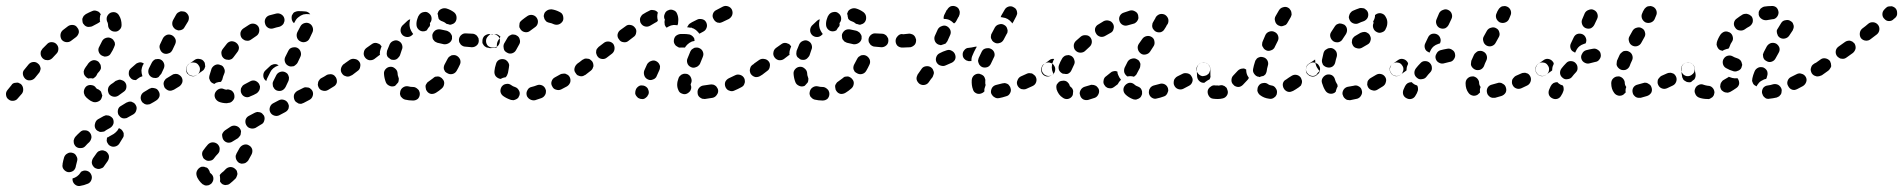

<svg xmlns="http://www.w3.org/2000/svg" viewBox="-32 -307 6324 638"><path d="M237 264Q239 263 241 262Q249 258 258 261Q267 264 271 273Q275 281 272 290Q269 299 261 303Q247 309 233 311Q224 312 217 306Q210 300 209 291Q209 289 209 288Q209 287 209 286Q217 284 224 279Q231 274 236 266Q237 265 237 264ZM222 212Q218 203 209 201Q200 198 192 203Q184 207 181 216Q178 226 176 237V239Q174 248 179 255Q185 263 194 265Q203 266 211 261Q218 256 220 246V245Q222 237 224 229Q227 220 222 212ZM277 219 289 202Q291 199 295 196Q299 194 303 193Q308 192 312 193Q316 194 320 196Q328 202 330 211Q331 220 326 228L314 245Q312 249 308 251Q304 253 300 254Q296 255 291 254Q287 253 283 251Q283 251 283 250Q282 250 282 250Q282 250 281 249Q280 249 280 248Q274 242 273 234Q273 226 277 219ZM266 133Q260 126 250 126Q241 125 234 132Q225 140 218 148Q215 152 214 156Q212 160 213 165Q213 169 215 173Q217 177 220 180Q227 186 237 185Q246 185 252 178Q258 171 265 165Q271 158 272 149Q272 140 266 133ZM379 136Q379 141 379 145Q378 149 375 153L364 171Q359 178 350 180Q341 182 333 177Q329 175 327 171Q324 167 323 163Q322 160 323 156Q323 153 324 150Q325 149 327 149L329 148Q329 147 330 147L346 138Q353 133 358 127Q361 123 363 119Q365 120 366 120Q367 121 369 122Q373 124 375 128Q378 132 379 136ZM318 127 334 118Q342 113 345 104Q347 95 343 87Q340 83 337 81Q333 78 329 77Q324 76 320 76Q316 77 312 79L296 88L294 89Q286 94 284 103Q281 112 285 120Q287 124 291 127Q294 129 299 131Q303 132 307 131Q312 131 316 129L318 128Q318 128 318 128Q318 128 318 127ZM419 42Q417 38 413 35Q409 33 405 31Q401 30 396 31Q392 32 388 34L370 45Q362 49 360 58Q358 67 362 75Q365 79 368 82Q372 85 376 86Q381 87 385 86Q389 86 393 83L411 73Q419 68 421 59Q424 50 419 42ZM479 32 487 27Q495 22 498 13Q500 4 495 -4Q493 -8 489 -11Q486 -13 481 -14Q477 -15 472 -15Q468 -14 464 -12L456 -7L446 -1Q438 4 436 13Q434 22 439 30Q441 34 445 36Q448 39 453 40Q457 41 461 40Q466 40 470 37ZM278 32Q269 29 262 23Q255 18 250 11Q248 7 247 3Q246 -2 247 -6Q248 -11 250 -14Q252 -18 256 -21Q264 -26 273 -24Q282 -23 287 -15Q289 -12 292 -11Q296 -10 299 -7Q302 -5 304 -2Q304 0 305 1Q306 6 308 10Q308 12 307 14Q307 16 306 17Q304 26 295 30Q287 34 278 32ZM37 -28Q34 -30 29 -32Q25 -33 21 -32Q16 -32 12 -30Q8 -28 6 -24L-7 -8Q-13 -1 -12 8Q-11 18 -4 23Q3 29 12 28Q22 27 27 20L41 4Q46 -3 45 -12Q44 -22 37 -28ZM384 -33Q381 -37 377 -39Q373 -41 369 -42Q364 -43 360 -41Q356 -40 352 -38Q344 -31 337 -27Q333 -24 330 -20Q328 -17 327 -12Q326 -8 327 -4Q328 1 330 5Q335 12 344 14Q353 16 361 11Q370 5 379 -2Q387 -7 388 -17Q389 -26 384 -33ZM571 -51Q568 -55 565 -57Q561 -60 557 -61Q552 -62 548 -61Q544 -61 540 -58L522 -47Q518 -45 516 -41Q513 -38 512 -33Q511 -29 512 -25Q513 -20 515 -16Q517 -13 521 -10Q525 -7 529 -6Q533 -5 538 -6Q542 -7 546 -9L564 -20Q571 -25 574 -34Q576 -43 571 -51ZM103 -80Q102 -85 100 -89Q98 -93 95 -95Q88 -102 78 -101Q69 -100 63 -93L50 -77Q43 -70 44 -61Q45 -52 52 -45Q59 -39 68 -40Q78 -41 84 -48L97 -64Q100 -67 101 -71Q103 -76 103 -80ZM401 -49Q395 -56 396 -65Q396 -74 403 -80Q411 -87 419 -94Q422 -97 426 -98Q430 -100 435 -100Q438 -99 440 -99Q443 -98 446 -96L442 -89Q439 -82 438 -73Q438 -64 441 -55Q441 -54 441 -54Q441 -53 440 -53Q432 -51 425 -45Q422 -43 420 -41Q419 -41 418 -41Q417 -41 417 -41Q412 -41 408 -43Q404 -45 401 -49ZM247 -61Q246 -65 246 -69Q247 -74 249 -78Q253 -85 258 -91Q260 -95 263 -98Q269 -105 278 -107Q287 -108 295 -102Q298 -99 300 -95Q303 -92 303 -87Q304 -83 303 -78Q301 -74 299 -71Q295 -66 292 -63Q290 -60 289 -57Q287 -53 284 -51Q281 -48 277 -46Q269 -48 261 -46Q260 -47 260 -47Q259 -47 258 -48Q254 -50 252 -53Q249 -56 247 -61ZM473 -50Q465 -54 462 -62Q459 -71 463 -80L472 -98Q474 -102 477 -105Q480 -108 484 -110Q489 -111 493 -111Q498 -111 502 -109Q510 -105 513 -96Q516 -88 512 -79L504 -62Q501 -59 498 -55Q497 -53 495 -51Q494 -50 493 -50Q492 -49 491 -49Q486 -47 482 -48Q477 -48 473 -50ZM628 -90Q623 -98 614 -99Q605 -101 597 -95H596Q588 -89 587 -80Q585 -71 590 -63Q593 -60 597 -57Q601 -55 605 -54Q609 -53 614 -54Q618 -55 622 -58L623 -59Q631 -64 632 -73Q634 -82 628 -90ZM155 -161Q149 -167 139 -167Q130 -167 124 -160Q117 -153 109 -145Q106 -141 104 -137Q103 -133 103 -129Q103 -124 105 -120Q107 -116 110 -113Q113 -110 118 -108Q122 -107 126 -107Q131 -107 135 -109Q139 -111 142 -114Q149 -122 156 -129Q162 -135 162 -145Q162 -154 155 -161ZM307 -122Q311 -120 315 -119Q320 -119 324 -120Q328 -121 332 -124Q335 -127 337 -131Q343 -140 347 -150Q349 -154 350 -158Q350 -163 349 -167Q347 -171 344 -175Q341 -178 337 -180Q329 -184 320 -181Q311 -178 307 -170Q303 -161 298 -152Q293 -144 296 -135Q299 -126 307 -122ZM511 -130Q515 -128 520 -128Q524 -128 529 -130Q533 -131 536 -134Q539 -137 541 -141L550 -160Q554 -169 551 -177Q547 -186 539 -190Q530 -194 522 -191Q513 -187 509 -179L500 -160Q496 -152 500 -143Q503 -134 511 -130ZM225 -215Q220 -223 211 -224Q201 -225 194 -220Q186 -214 177 -207Q170 -201 169 -192Q168 -183 173 -175Q179 -168 188 -167Q198 -166 205 -172Q213 -178 221 -184Q228 -190 230 -199Q231 -208 225 -215ZM333 -209Q340 -202 349 -202Q358 -201 365 -208Q372 -214 372 -224Q372 -242 364 -255Q360 -263 351 -266Q342 -268 334 -264Q326 -259 323 -250Q321 -241 325 -233Q326 -232 326 -230Q327 -228 327 -225Q327 -215 333 -209ZM552 -209Q556 -207 560 -206Q565 -206 569 -207Q573 -208 577 -211Q580 -214 582 -218L593 -236Q597 -244 595 -253Q592 -262 584 -267Q580 -269 576 -269Q571 -270 567 -269Q562 -267 559 -265Q555 -262 553 -258L543 -240Q539 -232 541 -223Q544 -214 552 -209ZM274 -270Q264 -266 253 -260Q249 -257 246 -254Q244 -250 242 -246Q241 -242 242 -237Q242 -233 244 -229Q247 -225 250 -222Q254 -219 258 -218Q262 -217 267 -218Q271 -218 275 -220Q284 -225 292 -229Q294 -230 297 -232Q299 -233 301 -236Q301 -237 300 -237Q299 -247 301 -256Q302 -258 303 -259Q301 -263 298 -266Q295 -269 291 -270Q287 -272 282 -272Q278 -272 274 -270Z M661 256Q659 252 655 250Q654 250 654 250Q653 249 653 249Q652 249 651 249Q648 248 646 247Q644 247 642 247Q640 247 638 247Q629 250 624 258Q619 266 621 275Q623 284 629 292Q634 299 641 305Q644 307 649 309Q653 310 658 309Q662 309 666 306Q670 304 672 301Q678 293 677 284Q676 275 668 269Q667 268 666 267Q665 266 665 264Q664 260 661 256ZM700 297Q700 298 701 299Q703 302 707 305Q711 307 716 308Q720 308 724 307Q729 306 732 303Q741 296 751 286Q754 282 755 278Q757 274 757 270Q756 265 755 261Q753 257 749 254Q743 248 733 248Q724 249 718 255Q711 263 705 267Q703 269 701 271Q699 273 698 276Q699 278 699 281Q700 288 699 296Q699 297 700 297ZM752 220Q753 224 756 228Q758 231 762 234Q766 236 771 237Q775 237 779 236Q784 235 787 232Q791 229 793 226Q798 217 804 206Q808 198 806 189Q803 180 795 176Q787 171 778 174Q769 177 764 185Q759 194 754 203Q752 207 751 211Q751 216 752 220ZM698 188Q698 183 696 179Q694 175 691 172Q684 166 675 166Q666 166 659 173Q651 182 644 192Q641 195 640 200Q639 204 640 209Q641 213 643 217Q645 221 649 223Q656 229 666 227Q675 226 680 218Q685 211 692 204Q695 201 697 196Q698 192 698 188ZM768 137Q769 133 769 129Q768 124 765 120Q760 113 751 111Q742 109 734 114Q725 120 716 126Q712 129 710 132Q707 136 706 140Q706 145 707 149Q708 154 710 157Q715 165 725 167Q734 168 741 163Q750 157 759 152Q762 149 765 145Q768 142 768 137ZM845 77Q842 73 839 70Q836 67 831 66Q827 65 823 65Q818 66 814 68L795 78Q787 82 784 91Q782 100 786 108Q791 117 799 119Q808 122 817 118L835 107Q844 103 846 94Q849 85 845 77ZM927 53Q928 49 928 45Q927 40 925 36Q921 28 912 25Q903 22 895 26L876 36Q868 40 865 49Q862 58 866 66Q870 74 879 77Q888 80 896 76L915 66Q919 64 922 61Q925 58 927 53ZM1006 -5Q1004 -9 1000 -12Q997 -15 993 -16Q988 -17 984 -17Q979 -17 976 -15L956 -5Q948 0 945 8Q943 17 947 26Q949 30 952 32Q956 35 960 37Q964 38 969 38Q973 37 977 35L996 25Q1004 21 1007 12Q1010 3 1006 -5ZM741 28Q748 21 747 12Q747 8 745 3Q743 -1 740 -4Q737 -7 733 -8Q728 -10 724 -10Q723 -9 722 -9Q716 -9 712 -11Q704 -15 695 -11Q687 -7 683 1Q681 5 681 10Q681 14 683 19Q685 23 688 26Q691 29 695 31Q707 36 722 36Q724 36 726 35Q735 35 741 28ZM831 -11Q832 -15 832 -20Q831 -24 829 -28Q824 -36 815 -39Q806 -41 798 -36Q789 -31 781 -27Q777 -25 774 -22Q771 -18 769 -14Q768 -10 768 -5Q768 -1 770 3Q774 12 783 15Q792 18 800 13Q811 9 821 3Q825 0 827 -3Q830 -7 831 -11ZM1084 -50Q1082 -53 1079 -56Q1075 -59 1071 -60Q1066 -61 1062 -60Q1058 -60 1054 -58Q1045 -52 1035 -47Q1031 -45 1029 -41Q1026 -38 1025 -33Q1024 -29 1024 -25Q1025 -20 1027 -16Q1031 -8 1040 -6Q1049 -3 1058 -8Q1067 -13 1076 -19Q1084 -23 1087 -32Q1089 -41 1084 -50ZM875 -20Q877 -16 879 -13Q882 -9 886 -7Q895 -3 904 -6Q912 -9 917 -18L926 -37Q928 -41 928 -45Q929 -50 927 -54Q926 -58 923 -62Q920 -65 916 -67Q908 -71 899 -68Q890 -65 886 -57L876 -37Q874 -33 874 -29Q874 -25 875 -20ZM666 -39Q664 -43 663 -47Q663 -52 664 -56Q667 -67 671 -79Q675 -87 683 -91Q692 -95 700 -91Q705 -90 708 -87Q711 -84 713 -79Q715 -75 715 -71Q715 -66 713 -62Q709 -53 707 -44Q707 -42 705 -40Q704 -37 702 -35Q694 -35 686 -32Q683 -30 680 -28Q680 -28 680 -28Q680 -28 680 -28Q675 -30 672 -32Q668 -35 666 -39ZM892 -89Q893 -90 894 -90Q891 -92 888 -93Q885 -94 882 -94Q877 -94 873 -92Q869 -91 866 -88Q858 -81 851 -74Q844 -68 843 -59Q842 -49 848 -42Q849 -41 850 -40Q851 -39 853 -38Q854 -43 856 -47L866 -67Q869 -74 876 -80Q883 -86 892 -89ZM1144 -90Q1142 -94 1138 -96Q1134 -98 1130 -99Q1126 -100 1121 -99Q1117 -98 1113 -95L1110 -94Q1103 -88 1101 -79Q1099 -70 1105 -62Q1107 -59 1111 -56Q1115 -54 1119 -53Q1124 -52 1128 -53Q1132 -54 1136 -57L1139 -59Q1147 -64 1148 -73Q1150 -82 1144 -90ZM640 -71 623 -59Q619 -56 615 -55Q611 -54 606 -55Q602 -56 598 -58Q594 -60 592 -64Q586 -72 588 -81Q589 -90 597 -95L615 -108Q622 -113 631 -111Q641 -110 646 -102Q649 -99 649 -94Q650 -90 650 -86Q648 -82 647 -78Q646 -76 644 -74Q642 -72 640 -71ZM927 -88Q931 -86 935 -86Q939 -86 944 -87Q948 -89 951 -92Q955 -95 957 -99L966 -118Q970 -126 967 -135Q964 -144 956 -148Q952 -150 948 -150Q943 -150 939 -149Q935 -148 931 -145Q928 -142 926 -138L916 -118Q912 -110 915 -101Q918 -92 927 -88ZM713 -112Q716 -110 720 -109Q725 -108 729 -108Q734 -109 738 -111Q741 -113 744 -117Q750 -125 756 -133Q762 -140 762 -149Q761 -158 754 -164Q747 -170 737 -170Q728 -169 722 -162Q715 -153 708 -144Q702 -136 704 -127Q705 -118 713 -112ZM967 -169Q975 -165 984 -168Q993 -171 997 -180L1006 -199Q1010 -207 1007 -216Q1004 -225 996 -229Q988 -233 979 -230Q970 -227 966 -219L956 -200Q952 -191 955 -182Q958 -173 967 -169ZM771 -181Q774 -177 778 -175Q782 -172 786 -172Q791 -171 795 -172Q799 -173 803 -176Q811 -182 819 -187Q827 -192 829 -201Q831 -210 827 -218Q822 -226 813 -228Q804 -230 796 -225Q786 -219 776 -212Q769 -207 767 -198Q766 -188 771 -181ZM849 -228Q851 -219 860 -214Q868 -210 877 -213Q886 -216 896 -218Q900 -219 904 -222Q907 -224 910 -228Q912 -232 913 -236Q914 -241 913 -245Q911 -254 903 -259Q895 -264 886 -262Q874 -259 863 -256Q854 -253 850 -245Q846 -237 849 -228ZM943 -264Q946 -267 950 -268Q955 -270 959 -270H960Q971 -270 982 -269Q987 -269 992 -266Q996 -264 999 -259Q997 -260 994 -260Q985 -261 976 -259Q967 -256 960 -250Q953 -245 949 -237Q947 -233 945 -230Q941 -233 939 -238Q937 -242 937 -248Q937 -252 938 -256Q940 -260 943 -264Z M1340 27H1341Q1350 27 1357 21Q1363 14 1363 5Q1363 0 1361 -4Q1360 -8 1356 -11Q1353 -14 1349 -16Q1345 -18 1341 -18H1340Q1332 -18 1325 -20Q1316 -22 1308 -17Q1300 -12 1298 -3Q1297 1 1297 5Q1298 10 1300 14Q1303 17 1306 20Q1310 23 1314 24Q1327 27 1340 27ZM1438 -45Q1436 -48 1432 -50Q1428 -53 1423 -53Q1419 -53 1414 -52Q1410 -50 1407 -47Q1399 -41 1392 -36Q1388 -34 1386 -30Q1383 -26 1382 -22Q1382 -17 1383 -13Q1383 -9 1386 -5Q1391 3 1400 5Q1409 6 1417 1Q1427 -5 1436 -13Q1443 -19 1444 -29Q1445 -38 1438 -45ZM1250 -34Q1245 -47 1244 -61Q1243 -70 1249 -77Q1255 -84 1264 -85Q1273 -86 1280 -80Q1288 -74 1289 -65Q1289 -57 1292 -50Q1294 -46 1293 -42Q1293 -37 1291 -33Q1291 -33 1291 -33Q1291 -33 1291 -33Q1287 -29 1283 -24Q1283 -24 1282 -23Q1281 -22 1281 -22Q1280 -22 1279 -21Q1270 -18 1262 -22Q1253 -26 1250 -34ZM1162 -102Q1156 -110 1147 -111Q1138 -113 1130 -108Q1119 -100 1113 -96Q1110 -93 1107 -89Q1105 -85 1104 -81Q1103 -77 1104 -72Q1105 -68 1107 -64Q1113 -57 1122 -55Q1131 -53 1139 -58Q1145 -63 1156 -71Q1164 -76 1165 -86Q1167 -95 1162 -102ZM1485 -122Q1481 -124 1477 -124Q1472 -124 1468 -123Q1464 -121 1460 -118Q1457 -115 1455 -111Q1451 -103 1446 -94Q1444 -91 1443 -86Q1442 -82 1443 -77Q1445 -73 1447 -69Q1450 -66 1454 -64Q1462 -59 1471 -61Q1480 -63 1485 -71Q1491 -81 1496 -92Q1500 -100 1497 -109Q1493 -118 1485 -122ZM1229 -124 1212 -111Q1205 -106 1195 -107Q1186 -109 1181 -116Q1175 -124 1177 -133Q1178 -142 1186 -148L1203 -160Q1207 -163 1211 -164Q1215 -165 1220 -164Q1224 -163 1228 -161Q1232 -159 1234 -155Q1235 -155 1235 -154Q1235 -154 1236 -153Q1234 -149 1233 -145Q1230 -137 1230 -128Q1230 -126 1231 -125Q1230 -124 1230 -124Q1230 -124 1229 -124ZM1255 -120Q1257 -116 1261 -114Q1264 -111 1268 -109Q1272 -108 1277 -108Q1281 -108 1285 -110Q1289 -112 1292 -116Q1295 -119 1297 -123Q1300 -132 1303 -141Q1307 -149 1304 -158Q1301 -167 1292 -171Q1284 -175 1275 -171Q1267 -168 1263 -160Q1258 -149 1254 -138Q1253 -133 1253 -129Q1253 -124 1255 -120ZM1629 -171Q1630 -180 1623 -187Q1616 -193 1607 -193L1605 -194Q1596 -194 1590 -187Q1583 -180 1583 -171Q1583 -162 1589 -155Q1596 -149 1605 -149H1607Q1616 -148 1623 -155Q1629 -162 1629 -171ZM1559 -172Q1559 -176 1558 -180Q1556 -184 1553 -188Q1550 -191 1546 -193Q1542 -195 1538 -195Q1527 -196 1517 -196Q1508 -197 1501 -191Q1494 -185 1493 -176Q1493 -171 1494 -167Q1496 -163 1499 -159Q1502 -156 1506 -154Q1510 -152 1514 -152Q1524 -151 1536 -150Q1545 -150 1552 -156Q1559 -162 1559 -172ZM1470 -178Q1470 -183 1470 -187Q1469 -191 1466 -195Q1464 -199 1460 -201Q1456 -204 1452 -205Q1441 -207 1433 -209Q1424 -211 1416 -207Q1408 -202 1405 -193Q1404 -189 1405 -184Q1405 -180 1407 -176Q1410 -172 1413 -169Q1417 -167 1421 -165Q1431 -163 1443 -160Q1452 -159 1460 -164Q1468 -169 1470 -178ZM1306 -190Q1299 -197 1299 -206Q1299 -215 1305 -222Q1314 -231 1322 -238Q1324 -240 1326 -241Q1328 -242 1331 -243Q1328 -232 1329 -221Q1330 -212 1334 -205Q1337 -199 1341 -194Q1340 -193 1338 -191Q1331 -184 1322 -184Q1313 -184 1306 -190ZM1352 -223Q1351 -234 1355 -245Q1357 -253 1362 -259Q1368 -266 1377 -267Q1386 -269 1393 -263Q1401 -257 1402 -248Q1403 -239 1398 -232Q1397 -231 1397 -231Q1396 -228 1397 -227Q1397 -226 1397 -224Q1397 -222 1396 -220Q1393 -217 1391 -214Q1388 -210 1386 -206Q1384 -205 1381 -204Q1379 -203 1376 -203Q1367 -202 1360 -208Q1353 -214 1352 -223ZM1430 -240Q1427 -242 1425 -246Q1425 -249 1424 -251Q1424 -256 1422 -261Q1422 -262 1422 -262Q1422 -263 1423 -264Q1425 -273 1434 -277Q1442 -281 1451 -279Q1465 -275 1477 -266Q1484 -260 1485 -251Q1486 -241 1481 -234Q1478 -230 1474 -228Q1470 -226 1466 -225Q1465 -225 1464 -225Q1463 -225 1462 -225Q1459 -226 1456 -227Q1455 -227 1454 -227Q1453 -228 1451 -228Q1450 -229 1449 -230Q1444 -234 1438 -236Q1434 -237 1430 -240Z M1780 7Q1782 3 1782 -1Q1783 -6 1781 -10Q1778 -19 1770 -23Q1761 -27 1753 -24Q1743 -20 1734 -18Q1725 -16 1721 -8Q1716 0 1718 9Q1719 14 1722 17Q1725 21 1729 23Q1732 25 1737 26Q1741 27 1746 26Q1756 23 1767 19Q1772 17 1775 14Q1778 11 1780 7ZM1683 23Q1687 21 1690 18Q1692 14 1694 10Q1697 1 1692 -7Q1688 -15 1679 -18Q1672 -20 1667 -24Q1659 -30 1650 -28Q1641 -27 1635 -19Q1630 -11 1631 -2Q1633 7 1640 12Q1651 20 1666 25Q1670 26 1674 26Q1679 25 1683 23ZM1861 -51Q1859 -55 1855 -58Q1852 -60 1847 -62Q1843 -63 1838 -62Q1834 -62 1830 -60Q1821 -55 1812 -50Q1804 -46 1801 -37Q1798 -28 1803 -20Q1807 -11 1816 -9Q1825 -6 1833 -10Q1843 -15 1852 -20Q1860 -25 1863 -34Q1865 -43 1861 -51ZM1611 -71Q1612 -82 1616 -94Q1618 -103 1626 -108Q1634 -112 1643 -110Q1648 -109 1651 -106Q1655 -103 1657 -99Q1659 -96 1660 -91Q1660 -87 1659 -82Q1657 -73 1656 -65Q1655 -61 1653 -57Q1651 -53 1648 -50Q1647 -50 1646 -50Q1639 -49 1632 -45Q1631 -45 1631 -45Q1631 -45 1630 -45Q1621 -47 1615 -54Q1610 -61 1611 -71ZM1918 -90Q1916 -94 1912 -96Q1908 -98 1904 -99Q1900 -100 1895 -99Q1891 -98 1887 -95H1886Q1879 -89 1877 -80Q1875 -71 1881 -64Q1883 -60 1887 -57Q1891 -55 1895 -54Q1900 -53 1904 -54Q1908 -55 1912 -58L1913 -59Q1921 -64 1922 -73Q1924 -82 1918 -90ZM1642 -145Q1643 -140 1646 -137Q1649 -134 1653 -132Q1661 -127 1670 -130Q1679 -133 1683 -141Q1688 -150 1693 -159Q1698 -167 1695 -176Q1693 -185 1685 -189Q1681 -192 1676 -192Q1672 -193 1668 -192Q1663 -190 1660 -188Q1656 -185 1654 -181Q1648 -171 1643 -162Q1641 -158 1641 -153Q1641 -149 1642 -145ZM1593 -148Q1590 -148 1587 -149Q1584 -149 1582 -151Q1578 -153 1575 -157Q1573 -160 1571 -164Q1571 -168 1571 -171Q1571 -180 1577 -187Q1584 -193 1593 -194Q1595 -194 1596 -193Q1598 -193 1600 -193Q1605 -193 1612 -193Q1617 -194 1622 -192Q1627 -189 1631 -185Q1627 -179 1623 -172Q1619 -165 1619 -156Q1618 -152 1618 -149Q1618 -149 1617 -148Q1616 -148 1615 -148Q1605 -147 1596 -147Q1594 -147 1593 -148ZM1694 -225Q1693 -221 1694 -216Q1696 -212 1698 -209Q1704 -201 1714 -200Q1723 -199 1730 -205Q1738 -211 1745 -216Q1753 -221 1755 -230Q1757 -239 1752 -247Q1747 -255 1738 -257Q1729 -259 1721 -254Q1712 -248 1702 -240Q1699 -237 1696 -234Q1694 -230 1694 -225ZM1795 -231Q1801 -230 1807 -227Q1816 -223 1825 -226Q1833 -229 1838 -237Q1840 -241 1840 -245Q1840 -250 1839 -254Q1838 -258 1835 -262Q1832 -265 1828 -267Q1815 -274 1801 -276Q1796 -276 1792 -275Q1788 -274 1784 -271Q1781 -269 1778 -265Q1776 -261 1775 -256Q1775 -255 1775 -254Q1775 -252 1775 -251Q1777 -247 1777 -244Q1780 -239 1784 -235Q1789 -232 1795 -231Z M2080 8Q2082 12 2085 15Q2088 19 2092 20Q2096 22 2100 22Q2105 23 2109 21Q2113 19 2116 16Q2120 13 2121 9L2122 8Q2124 4 2124 0Q2124 -5 2122 -9Q2121 -13 2118 -16Q2115 -19 2111 -21Q2107 -23 2102 -23Q2098 -24 2093 -22Q2089 -20 2086 -17Q2083 -14 2081 -10V-9Q2079 -5 2079 -1Q2078 4 2080 8ZM2354 -9Q2353 -13 2350 -17Q2348 -21 2344 -23Q2340 -26 2336 -26Q2332 -27 2327 -26Q2316 -24 2306 -23Q2297 -22 2291 -15Q2285 -8 2286 1Q2286 6 2288 10Q2290 14 2294 17Q2297 19 2301 21Q2306 22 2310 22Q2323 20 2336 18Q2345 16 2350 8Q2356 0 2354 -9ZM2251 4Q2255 2 2258 -1Q2262 -4 2263 -8Q2265 -12 2265 -17Q2265 -21 2263 -25Q2263 -25 2263 -25Q2263 -28 2265 -32Q2268 -40 2264 -49Q2261 -57 2252 -61Q2248 -62 2243 -62Q2239 -62 2235 -60Q2231 -59 2228 -55Q2224 -52 2223 -48Q2214 -25 2222 -8Q2225 1 2234 4Q2243 8 2251 4ZM2442 -30Q2444 -34 2443 -39Q2443 -43 2441 -47Q2437 -55 2428 -58Q2419 -61 2411 -57Q2400 -52 2390 -47Q2382 -43 2378 -35Q2375 -26 2379 -17Q2381 -13 2384 -10Q2387 -7 2391 -6Q2395 -4 2400 -4Q2404 -4 2408 -6Q2420 -11 2431 -17Q2435 -19 2438 -22Q2441 -26 2442 -30ZM2121 -43Q2125 -41 2129 -41Q2134 -41 2138 -43Q2142 -44 2145 -47Q2149 -50 2150 -54L2159 -74Q2161 -78 2161 -83Q2162 -87 2160 -91Q2158 -96 2155 -99Q2152 -102 2148 -104Q2144 -106 2140 -106Q2135 -106 2131 -104Q2127 -103 2124 -100Q2120 -97 2118 -93L2109 -73Q2106 -65 2109 -56Q2112 -47 2121 -43ZM2509 -73Q2510 -77 2509 -82Q2508 -86 2505 -90Q2500 -98 2491 -99Q2482 -101 2474 -95L2469 -92Q2465 -89 2463 -86Q2461 -82 2460 -77Q2459 -73 2460 -69Q2461 -64 2463 -61Q2469 -53 2478 -51Q2487 -50 2495 -55L2500 -59Q2504 -61 2506 -65Q2508 -69 2509 -73ZM1940 -87Q1940 -92 1939 -96Q1938 -100 1935 -104Q1932 -107 1928 -110Q1924 -112 1920 -112Q1915 -113 1911 -112Q1907 -110 1903 -108Q1892 -99 1887 -96Q1880 -90 1878 -81Q1876 -72 1881 -64Q1884 -61 1888 -58Q1892 -56 1896 -55Q1900 -54 1905 -55Q1909 -56 1913 -58Q1919 -63 1931 -72Q1935 -75 1937 -79Q1939 -83 1940 -87ZM2264 -84Q2268 -82 2272 -82Q2277 -82 2281 -84Q2285 -85 2288 -88Q2292 -91 2294 -95L2303 -117Q2307 -126 2304 -134Q2301 -143 2292 -147Q2288 -149 2284 -149Q2279 -149 2275 -148Q2271 -146 2267 -143Q2264 -140 2262 -136L2253 -114Q2249 -106 2252 -97Q2255 -88 2264 -84ZM2006 -161Q2000 -168 1991 -169Q1981 -170 1974 -164L1957 -151Q1954 -148 1951 -144Q1949 -140 1949 -136Q1948 -131 1950 -127Q1951 -123 1954 -119Q1959 -112 1969 -111Q1978 -110 1985 -116L2002 -129Q2009 -135 2010 -144Q2011 -153 2006 -161ZM2242 -149Q2236 -149 2230 -149Q2226 -148 2222 -150Q2218 -152 2214 -155Q2211 -158 2209 -162Q2207 -166 2207 -170Q2207 -180 2213 -187Q2220 -193 2229 -194Q2236 -194 2243 -194Q2249 -194 2255 -193Q2259 -193 2263 -191Q2267 -189 2270 -186Q2273 -183 2275 -179Q2276 -175 2276 -171Q2271 -170 2267 -169Q2258 -165 2252 -159Q2247 -154 2244 -149Q2243 -148 2243 -149Q2243 -149 2242 -149ZM2078 -215Q2072 -223 2063 -224Q2054 -226 2047 -220L2029 -207Q2022 -202 2020 -192Q2019 -183 2025 -176Q2030 -168 2039 -167Q2049 -165 2056 -171L2073 -184Q2081 -189 2082 -199Q2084 -208 2078 -215ZM2264 -231 2267 -233 2285 -242Q2289 -244 2293 -244Q2298 -244 2302 -243Q2306 -242 2310 -239Q2313 -236 2315 -232Q2319 -223 2316 -215Q2313 -206 2305 -202L2292 -195Q2290 -198 2287 -201Q2281 -208 2273 -212Q2270 -213 2267 -214V-215H2260Q2258 -216 2256 -216Q2254 -216 2252 -216Q2252 -216 2252 -217Q2252 -217 2252 -218Q2254 -222 2257 -226Q2260 -229 2264 -231ZM2219 -223Q2220 -224 2220 -226Q2221 -227 2221 -228Q2222 -235 2222 -241Q2222 -252 2218 -261Q2215 -270 2206 -273Q2197 -277 2189 -273Q2180 -270 2177 -261Q2173 -253 2176 -244Q2177 -244 2177 -243Q2177 -242 2177 -241Q2177 -238 2176 -234Q2176 -229 2177 -224Q2179 -219 2183 -215L2190 -219Q2197 -223 2206 -224Q2213 -224 2219 -223ZM2125 -271Q2116 -267 2105 -260Q2101 -258 2099 -254Q2096 -250 2095 -246Q2094 -242 2095 -237Q2095 -233 2098 -229Q2103 -221 2112 -219Q2121 -217 2129 -222Q2138 -227 2146 -232Q2149 -233 2151 -235Q2153 -236 2154 -239Q2154 -239 2154 -239Q2152 -246 2152 -252Q2152 -259 2154 -265Q2152 -268 2149 -270Q2146 -272 2142 -273Q2138 -274 2134 -274Q2129 -274 2125 -271ZM2339 -244Q2341 -240 2344 -237Q2347 -234 2352 -232Q2356 -231 2360 -231Q2365 -232 2369 -234L2390 -244Q2398 -249 2401 -257Q2404 -266 2400 -275Q2396 -283 2387 -286Q2378 -289 2370 -285L2349 -274Q2340 -270 2337 -261Q2334 -252 2339 -244Z M2701 27H2702Q2711 27 2718 21Q2724 14 2724 5Q2724 0 2722 -4Q2721 -8 2717 -11Q2714 -14 2710 -16Q2706 -18 2702 -18H2701Q2693 -18 2686 -20Q2677 -22 2669 -17Q2661 -12 2659 -3Q2658 1 2658 5Q2659 10 2661 14Q2664 17 2667 20Q2671 23 2675 24Q2688 27 2701 27ZM2799 -45Q2797 -48 2793 -50Q2789 -53 2784 -53Q2780 -53 2775 -52Q2771 -50 2768 -47Q2760 -41 2753 -36Q2749 -34 2747 -30Q2744 -26 2743 -22Q2743 -17 2744 -13Q2744 -9 2747 -5Q2752 3 2761 5Q2770 6 2778 1Q2788 -5 2797 -13Q2804 -19 2805 -29Q2806 -38 2799 -45ZM2611 -34Q2606 -47 2605 -61Q2604 -70 2610 -77Q2616 -84 2625 -85Q2634 -86 2641 -80Q2649 -74 2650 -65Q2650 -57 2653 -50Q2655 -46 2654 -42Q2654 -37 2652 -33Q2652 -33 2652 -33Q2652 -33 2652 -33Q2648 -29 2644 -24Q2644 -24 2643 -23Q2642 -22 2642 -22Q2641 -22 2640 -21Q2631 -18 2623 -22Q2614 -26 2611 -34ZM2523 -102Q2517 -110 2508 -111Q2499 -113 2491 -108Q2480 -100 2474 -96Q2471 -93 2468 -89Q2466 -85 2465 -81Q2464 -77 2465 -72Q2466 -68 2468 -64Q2474 -57 2483 -55Q2492 -53 2500 -58Q2506 -63 2517 -71Q2525 -76 2526 -86Q2528 -95 2523 -102ZM2846 -122Q2842 -124 2838 -124Q2833 -124 2829 -123Q2825 -121 2821 -118Q2818 -115 2816 -111Q2812 -103 2807 -94Q2805 -91 2804 -86Q2803 -82 2804 -77Q2806 -73 2808 -69Q2811 -66 2815 -64Q2823 -59 2832 -61Q2841 -63 2846 -71Q2852 -81 2857 -92Q2861 -100 2858 -109Q2854 -118 2846 -122ZM2590 -124 2573 -111Q2566 -106 2556 -107Q2547 -109 2542 -116Q2536 -124 2538 -133Q2539 -142 2547 -148L2564 -160Q2568 -163 2572 -164Q2576 -165 2581 -164Q2585 -163 2589 -161Q2593 -159 2595 -155Q2596 -155 2596 -154Q2596 -154 2597 -153Q2595 -149 2594 -145Q2591 -137 2591 -128Q2591 -126 2592 -125Q2591 -124 2591 -124Q2591 -124 2590 -124ZM2616 -120Q2618 -116 2622 -114Q2625 -111 2629 -109Q2633 -108 2638 -108Q2642 -108 2646 -110Q2650 -112 2653 -116Q2656 -119 2658 -123Q2661 -132 2664 -141Q2668 -149 2665 -158Q2662 -167 2653 -171Q2645 -175 2636 -171Q2628 -168 2624 -160Q2619 -149 2615 -138Q2614 -133 2614 -129Q2614 -124 2616 -120ZM2990 -171Q2991 -180 2984 -187Q2977 -193 2968 -193L2966 -194Q2957 -194 2951 -187Q2944 -180 2944 -171Q2944 -162 2950 -155Q2957 -149 2966 -149H2968Q2977 -148 2984 -155Q2990 -162 2990 -171ZM2920 -172Q2920 -176 2919 -180Q2917 -184 2914 -188Q2911 -191 2907 -193Q2903 -195 2899 -195Q2888 -196 2878 -196Q2869 -197 2862 -191Q2855 -185 2854 -176Q2854 -171 2855 -167Q2857 -163 2860 -159Q2863 -156 2867 -154Q2871 -152 2875 -152Q2885 -151 2897 -150Q2906 -150 2913 -156Q2920 -162 2920 -172ZM2831 -178Q2831 -183 2831 -187Q2830 -191 2827 -195Q2825 -199 2821 -201Q2817 -204 2813 -205Q2802 -207 2794 -209Q2785 -211 2777 -207Q2769 -202 2766 -193Q2765 -189 2766 -184Q2766 -180 2768 -176Q2771 -172 2774 -169Q2778 -167 2782 -165Q2792 -163 2804 -160Q2813 -159 2821 -164Q2829 -169 2831 -178ZM2667 -190Q2660 -197 2660 -206Q2660 -215 2666 -222Q2675 -231 2683 -238Q2685 -240 2687 -241Q2689 -242 2692 -243Q2689 -232 2690 -221Q2691 -212 2695 -205Q2698 -199 2702 -194Q2701 -193 2699 -191Q2692 -184 2683 -184Q2674 -184 2667 -190ZM2713 -223Q2712 -234 2716 -245Q2718 -253 2723 -259Q2729 -266 2738 -267Q2747 -269 2754 -263Q2762 -257 2763 -248Q2764 -239 2759 -232Q2758 -231 2758 -231Q2757 -228 2758 -227Q2758 -226 2758 -224Q2758 -222 2757 -220Q2754 -217 2752 -214Q2749 -210 2747 -206Q2745 -205 2742 -204Q2740 -203 2737 -203Q2728 -202 2721 -208Q2714 -214 2713 -223ZM2791 -240Q2788 -242 2786 -246Q2786 -249 2785 -251Q2785 -256 2783 -261Q2783 -262 2783 -262Q2783 -263 2784 -264Q2786 -273 2795 -277Q2803 -281 2812 -279Q2826 -275 2838 -266Q2845 -260 2846 -251Q2847 -241 2842 -234Q2839 -230 2835 -228Q2831 -226 2827 -225Q2826 -225 2825 -225Q2824 -225 2823 -225Q2820 -226 2817 -227Q2816 -227 2815 -227Q2814 -228 2812 -228Q2811 -229 2810 -230Q2805 -234 2799 -236Q2795 -237 2791 -240Z M3326 -14Q3325 -19 3322 -22Q3320 -26 3316 -28Q3312 -30 3307 -31Q3303 -31 3299 -30Q3288 -27 3279 -25Q3270 -23 3265 -16Q3260 -8 3261 1Q3262 6 3265 9Q3267 13 3271 15Q3275 18 3279 19Q3283 20 3288 19Q3299 17 3311 13Q3320 11 3324 3Q3329 -5 3326 -14ZM3212 3Q3208 1 3205 -2Q3202 -6 3201 -10Q3196 -23 3197 -41Q3198 -51 3205 -57Q3213 -63 3222 -62Q3226 -61 3230 -59Q3234 -57 3237 -54Q3240 -50 3241 -46Q3243 -42 3242 -37Q3242 -33 3242 -30Q3242 -27 3243 -26Q3243 -25 3243 -25Q3243 -24 3243 -24Q3241 -18 3239 -11Q3239 -7 3239 -3Q3237 -1 3234 1Q3232 2 3230 3Q3225 5 3221 5Q3216 5 3212 3ZM3410 -51Q3408 -56 3404 -58Q3401 -61 3397 -63Q3392 -64 3388 -64Q3384 -64 3380 -62Q3370 -57 3360 -53Q3352 -49 3349 -40Q3345 -32 3349 -23Q3351 -19 3354 -16Q3357 -13 3362 -11Q3366 -10 3370 -10Q3375 -10 3379 -12Q3389 -16 3399 -21Q3408 -25 3411 -34Q3414 -43 3410 -51ZM3071 -68Q3070 -72 3068 -76Q3066 -80 3062 -83Q3055 -88 3046 -87Q3036 -86 3031 -79Q3024 -69 3017 -59Q3015 -55 3014 -51Q3013 -46 3014 -42Q3015 -38 3018 -34Q3021 -30 3024 -28Q3032 -23 3041 -25Q3050 -27 3055 -35Q3061 -44 3067 -51Q3069 -55 3070 -59Q3072 -64 3071 -68ZM3470 -90Q3468 -94 3464 -96Q3460 -98 3456 -99Q3451 -100 3447 -99Q3443 -98 3439 -95Q3438 -95 3437 -94Q3433 -92 3431 -88Q3429 -84 3428 -80Q3427 -75 3428 -71Q3429 -66 3431 -63Q3436 -55 3446 -53Q3455 -52 3462 -57Q3464 -58 3465 -59Q3473 -64 3474 -73Q3476 -82 3470 -90ZM3220 -97Q3221 -93 3224 -90Q3227 -86 3232 -84Q3240 -81 3249 -84Q3257 -87 3261 -96Q3265 -105 3270 -115Q3275 -123 3272 -132Q3269 -141 3260 -145Q3256 -147 3252 -147Q3247 -147 3243 -146Q3239 -145 3235 -142Q3232 -139 3230 -135Q3225 -124 3220 -114Q3219 -110 3218 -106Q3218 -101 3220 -97ZM3142 -125Q3139 -134 3131 -138Q3123 -143 3114 -140Q3101 -136 3090 -130Q3082 -126 3079 -117Q3076 -108 3080 -100Q3085 -91 3094 -89Q3103 -86 3111 -90Q3119 -94 3127 -97Q3136 -100 3141 -108Q3145 -116 3142 -125ZM3210 -152Q3208 -152 3205 -151Q3197 -149 3187 -148Q3178 -148 3172 -140Q3166 -133 3167 -124Q3167 -120 3169 -116Q3171 -112 3175 -109Q3178 -106 3183 -105Q3187 -103 3191 -104Q3194 -104 3196 -104Q3196 -106 3196 -107Q3196 -116 3200 -124Q3204 -134 3210 -145Q3212 -148 3214 -152Q3212 -152 3210 -152ZM3012 -176Q3011 -180 3009 -184Q3007 -188 3003 -191Q3000 -193 2996 -194Q2991 -196 2987 -195Q2976 -194 2968 -193Q2963 -193 2959 -192Q2955 -190 2952 -187Q2949 -184 2947 -179Q2945 -175 2946 -171Q2946 -162 2952 -155Q2959 -148 2968 -149Q2979 -149 2993 -150Q3002 -152 3008 -159Q3013 -166 3012 -176ZM3075 -189 3084 -209Q3088 -217 3097 -220Q3106 -224 3114 -220Q3122 -216 3126 -207Q3129 -198 3125 -190L3116 -170Q3115 -168 3113 -166Q3111 -164 3110 -162Q3108 -162 3107 -161Q3101 -159 3095 -157Q3092 -157 3090 -158Q3088 -158 3086 -159Q3077 -163 3074 -172Q3071 -181 3075 -189ZM3261 -180Q3263 -175 3265 -172Q3268 -168 3272 -166Q3280 -161 3289 -164Q3298 -166 3303 -175L3313 -194Q3316 -197 3316 -202Q3317 -206 3315 -211Q3314 -215 3312 -218Q3309 -222 3305 -224Q3297 -229 3288 -226Q3279 -224 3274 -216L3264 -197Q3261 -193 3261 -188Q3260 -184 3261 -180ZM3295 -255 3306 -274Q3310 -282 3319 -285Q3328 -288 3336 -283Q3340 -281 3343 -278Q3346 -274 3347 -270Q3348 -266 3348 -261Q3347 -257 3345 -253L3335 -234Q3334 -232 3333 -231Q3333 -230 3332 -229Q3330 -231 3329 -233Q3323 -240 3316 -244Q3309 -248 3300 -249Q3297 -250 3293 -250Q3294 -251 3294 -252Q3295 -254 3295 -255ZM3137 -230Q3138 -230 3138 -229Q3140 -230 3142 -232Q3143 -234 3145 -236Q3149 -243 3153 -251Q3154 -251 3154 -252Q3154 -252 3154 -252L3155 -255Q3157 -259 3157 -263Q3158 -268 3156 -272Q3155 -276 3152 -280Q3149 -283 3145 -285Q3136 -289 3127 -286Q3119 -282 3115 -274H3114Q3111 -267 3107 -260Q3105 -257 3104 -252Q3103 -248 3104 -244Q3105 -244 3107 -244Q3116 -244 3124 -240Q3131 -236 3137 -230Z M3619 -11Q3617 -15 3614 -18Q3611 -22 3607 -23Q3603 -25 3598 -25Q3594 -26 3590 -24Q3581 -21 3573 -19Q3569 -18 3565 -15Q3561 -12 3559 -8Q3557 -5 3556 0Q3555 4 3557 9Q3559 18 3567 23Q3575 27 3584 25Q3595 22 3606 18Q3614 15 3618 6Q3622 -2 3619 -11ZM3751 21Q3747 23 3743 24Q3738 24 3734 23Q3718 17 3708 7Q3701 0 3701 -9Q3701 -18 3708 -25Q3711 -28 3715 -30Q3719 -32 3723 -32Q3728 -32 3732 -30Q3736 -28 3739 -25Q3742 -22 3748 -20Q3754 -18 3758 -14Q3762 -9 3763 -3Q3763 0 3763 4Q3763 5 3763 6Q3763 7 3762 8Q3761 12 3758 16Q3755 19 3751 21ZM3500 18Q3492 13 3487 6Q3482 -1 3479 -10Q3478 -14 3478 -18Q3478 -23 3480 -27Q3483 -31 3486 -34Q3489 -37 3494 -38Q3498 -39 3502 -39Q3507 -39 3511 -37Q3515 -35 3518 -31Q3521 -28 3522 -24Q3523 -22 3523 -21Q3524 -20 3525 -19Q3528 -17 3531 -13Q3533 -10 3534 -5Q3534 -4 3534 -3Q3533 2 3533 7Q3533 8 3532 10Q3532 11 3531 12Q3526 20 3516 22Q3507 23 3500 18ZM3847 3Q3849 -1 3850 -5Q3850 -10 3849 -14Q3846 -23 3838 -27Q3829 -31 3821 -28Q3811 -25 3802 -23Q3798 -22 3794 -19Q3791 -17 3789 -13Q3786 -9 3786 -5Q3785 0 3786 4Q3788 13 3796 18Q3804 23 3813 20Q3823 18 3834 14Q3838 13 3842 10Q3845 7 3847 3ZM3928 -52Q3926 -56 3923 -59Q3919 -62 3915 -63Q3911 -64 3906 -64Q3902 -64 3898 -62Q3889 -57 3880 -53Q3876 -51 3873 -47Q3870 -44 3869 -40Q3868 -36 3868 -31Q3868 -27 3870 -23Q3874 -14 3883 -11Q3892 -8 3900 -12Q3909 -17 3919 -22Q3927 -26 3930 -35Q3933 -44 3928 -52ZM3653 -14Q3649 -14 3645 -17Q3641 -19 3639 -23Q3633 -30 3635 -39Q3636 -49 3644 -54Q3651 -60 3659 -66Q3662 -69 3667 -70Q3671 -71 3675 -71Q3677 -70 3678 -70Q3680 -70 3681 -69Q3681 -63 3684 -57Q3687 -49 3693 -42Q3692 -41 3692 -41Q3686 -35 3682 -27Q3682 -27 3682 -27Q3676 -22 3670 -18Q3666 -15 3662 -14Q3658 -13 3653 -14ZM3729 -112Q3738 -115 3746 -110Q3750 -108 3753 -105Q3755 -101 3757 -97Q3758 -93 3757 -88Q3757 -84 3755 -80Q3750 -71 3746 -63Q3745 -60 3742 -57Q3739 -54 3736 -52Q3730 -54 3723 -54Q3719 -54 3714 -53Q3707 -58 3704 -66Q3702 -74 3705 -82Q3710 -91 3715 -102Q3720 -110 3729 -112ZM3989 -73Q3990 -77 3989 -82Q3988 -86 3985 -90Q3980 -98 3971 -99Q3962 -101 3954 -95Q3946 -90 3944 -81Q3943 -71 3948 -64Q3951 -60 3954 -58Q3958 -55 3963 -54Q3967 -54 3971 -55Q3976 -56 3979 -58L3980 -59Q3984 -61 3986 -65Q3988 -69 3989 -73ZM3434 -64Q3428 -72 3430 -81Q3432 -90 3439 -95Q3446 -100 3455 -107Q3458 -110 3463 -111Q3467 -112 3471 -111Q3468 -106 3466 -100Q3463 -92 3463 -83Q3463 -74 3467 -65Q3467 -63 3469 -61Q3467 -60 3465 -59Q3457 -53 3448 -55Q3439 -57 3434 -64ZM3487 -91Q3491 -102 3497 -112Q3499 -116 3503 -119Q3506 -122 3511 -123Q3515 -124 3519 -124Q3524 -123 3528 -121Q3536 -116 3538 -107Q3541 -99 3536 -90Q3532 -82 3529 -75Q3527 -70 3524 -67Q3521 -64 3517 -62Q3515 -62 3514 -61Q3512 -61 3510 -61Q3507 -61 3503 -62Q3502 -62 3501 -62Q3500 -62 3500 -62Q3500 -62 3500 -62Q3491 -66 3487 -74Q3484 -83 3487 -91ZM3759 -129Q3766 -124 3775 -126Q3785 -128 3790 -136L3801 -153Q3806 -160 3804 -170Q3803 -179 3795 -184Q3787 -189 3778 -187Q3769 -185 3764 -178L3752 -161Q3747 -153 3749 -144Q3751 -135 3759 -129ZM3542 -139Q3549 -132 3558 -132Q3568 -132 3574 -138Q3581 -145 3588 -151Q3595 -157 3596 -166Q3597 -175 3591 -183Q3585 -190 3576 -190Q3566 -191 3559 -185Q3551 -178 3543 -171Q3536 -164 3536 -155Q3536 -145 3542 -139ZM3610 -196Q3614 -188 3624 -185Q3633 -183 3641 -188Q3649 -192 3657 -197Q3666 -201 3668 -210Q3671 -219 3667 -227Q3662 -236 3654 -238Q3645 -241 3636 -237Q3627 -232 3618 -226Q3610 -222 3607 -213Q3605 -204 3610 -196ZM3847 -226 3848 -227Q3852 -235 3850 -244Q3847 -253 3839 -258Q3831 -262 3822 -260Q3813 -257 3808 -249V-248Q3804 -241 3800 -234Q3797 -230 3797 -225Q3796 -221 3797 -217Q3798 -212 3801 -209Q3804 -205 3807 -203Q3815 -198 3825 -200Q3834 -203 3838 -211Q3843 -218 3846 -225Q3847 -225 3847 -225Q3847 -225 3847 -225ZM3688 -237Q3691 -228 3699 -224Q3707 -220 3716 -223Q3726 -226 3734 -228Q3739 -229 3742 -232Q3746 -235 3748 -239Q3750 -242 3751 -247Q3751 -251 3750 -256Q3748 -265 3740 -269Q3732 -274 3723 -272Q3713 -269 3702 -265Q3693 -262 3689 -254Q3685 -246 3688 -237Z M4045 10Q4050 2 4047 -7Q4046 -11 4044 -15Q4041 -18 4037 -21Q4033 -23 4029 -24Q4024 -24 4020 -23Q4017 -22 4015 -23Q4010 -23 4007 -23Q3998 -25 3991 -19Q3983 -14 3981 -5Q3980 4 3985 12Q3990 20 3999 21Q4006 22 4015 22Q4023 22 4031 20Q4040 18 4045 10ZM4202 17Q4206 15 4208 11Q4211 7 4211 3Q4213 -6 4207 -14Q4202 -22 4193 -23Q4186 -24 4182 -27Q4175 -33 4165 -31Q4156 -30 4151 -23Q4148 -19 4147 -15Q4146 -10 4146 -6Q4147 -1 4149 2Q4151 6 4155 9Q4168 19 4185 21Q4190 22 4194 21Q4199 20 4202 17ZM4294 -31Q4295 -36 4294 -40Q4293 -44 4291 -48Q4286 -56 4277 -58Q4268 -60 4260 -55Q4250 -49 4242 -43Q4238 -41 4235 -38Q4232 -34 4231 -30Q4230 -25 4231 -21Q4232 -16 4234 -13Q4236 -9 4240 -6Q4244 -3 4248 -2Q4252 -1 4257 -2Q4261 -3 4265 -5Q4274 -10 4284 -17Q4288 -20 4291 -23Q4293 -27 4294 -31ZM4118 -48Q4118 -48 4118 -48Q4112 -56 4110 -65Q4109 -70 4109 -76Q4106 -78 4103 -79Q4100 -80 4096 -79Q4092 -79 4088 -77Q4084 -75 4081 -72Q4073 -63 4066 -56Q4060 -50 4060 -40Q4060 -31 4067 -25Q4070 -21 4074 -20Q4078 -18 4083 -18Q4087 -18 4091 -20Q4095 -22 4098 -25Q4106 -33 4114 -42Q4115 -43 4116 -45Q4117 -46 4118 -48ZM3946 -52Q3945 -64 3945 -77Q3945 -86 3951 -93Q3958 -99 3967 -100Q3976 -99 3983 -93Q3990 -86 3990 -77Q3990 -66 3990 -57Q3991 -53 3990 -50Q3989 -46 3987 -43Q3982 -41 3978 -38Q3974 -35 3971 -33Q3971 -32 3971 -32Q3971 -32 3970 -32Q3961 -31 3954 -37Q3947 -43 3946 -52ZM4136 -61Q4133 -65 4132 -69Q4131 -73 4132 -78Q4134 -89 4138 -101Q4139 -106 4142 -109Q4144 -113 4148 -115Q4152 -117 4157 -118Q4161 -118 4165 -117Q4174 -115 4179 -107Q4184 -98 4181 -89Q4178 -79 4177 -70Q4176 -65 4173 -60Q4169 -56 4165 -54Q4164 -54 4162 -54Q4158 -53 4153 -51Q4153 -51 4152 -51Q4151 -51 4151 -52Q4146 -52 4142 -55Q4139 -57 4136 -61ZM4350 -90Q4348 -94 4344 -96Q4340 -98 4336 -99Q4331 -100 4327 -99Q4323 -98 4319 -95L4317 -94Q4309 -88 4308 -79Q4306 -70 4311 -62Q4314 -59 4318 -56Q4321 -54 4326 -53Q4330 -52 4335 -53Q4339 -54 4343 -57L4345 -59Q4353 -64 4354 -73Q4356 -82 4350 -90ZM4163 -153Q4165 -149 4168 -145Q4171 -142 4175 -140Q4179 -138 4183 -138Q4188 -138 4192 -140Q4196 -141 4199 -144Q4203 -147 4204 -151Q4209 -161 4214 -171Q4218 -179 4215 -188Q4212 -197 4203 -201Q4195 -205 4186 -202Q4177 -199 4173 -191Q4168 -180 4164 -170Q4162 -166 4162 -161Q4161 -157 4163 -153ZM4215 -223Q4219 -221 4223 -220Q4228 -219 4232 -221Q4236 -222 4240 -224Q4244 -227 4246 -231L4257 -250Q4259 -254 4260 -259Q4260 -263 4259 -267Q4258 -272 4255 -275Q4253 -279 4249 -281Q4241 -286 4232 -283Q4223 -281 4218 -273L4207 -254Q4202 -246 4205 -237Q4207 -228 4215 -223Z M4493 -7Q4491 -16 4483 -20Q4475 -25 4466 -22Q4457 -20 4449 -19Q4440 -18 4434 -11Q4428 -3 4429 6Q4430 10 4432 14Q4434 18 4438 21Q4441 24 4445 25Q4450 26 4454 26Q4466 24 4478 21Q4487 18 4491 10Q4496 2 4493 -7ZM4372 -6Q4365 -17 4361 -31Q4358 -40 4363 -48Q4368 -56 4377 -59Q4386 -61 4394 -57Q4402 -52 4404 -43Q4406 -36 4409 -31Q4411 -28 4412 -26Q4413 -23 4413 -20Q4410 -15 4408 -8Q4407 -6 4407 -3Q4406 -2 4405 -1Q4404 0 4403 1Q4395 6 4386 4Q4377 2 4372 -6ZM4571 -51Q4566 -59 4557 -61Q4548 -63 4540 -58Q4531 -53 4523 -48Q4519 -46 4516 -42Q4513 -39 4512 -35Q4511 -30 4511 -26Q4512 -21 4514 -17Q4519 -9 4528 -7Q4537 -4 4545 -9Q4554 -14 4563 -20Q4571 -25 4573 -34Q4576 -43 4571 -51ZM4631 -73Q4632 -77 4631 -82Q4630 -86 4627 -90Q4622 -98 4613 -99Q4604 -101 4596 -95Q4588 -90 4586 -81Q4585 -71 4590 -64Q4595 -56 4605 -54Q4614 -53 4621 -58L4622 -59Q4626 -61 4628 -65Q4630 -69 4631 -73ZM4317 -95Q4326 -101 4335 -107Q4335 -108 4336 -108Q4337 -109 4338 -109Q4338 -103 4339 -97Q4341 -87 4346 -80Q4349 -75 4353 -71Q4347 -66 4343 -60Q4343 -59 4343 -59Q4335 -53 4326 -55Q4317 -57 4312 -64Q4306 -72 4308 -81Q4309 -90 4317 -95ZM4364 -92Q4367 -88 4371 -86Q4374 -84 4379 -83Q4388 -81 4396 -86Q4403 -91 4405 -100Q4407 -110 4410 -119Q4412 -128 4408 -136Q4403 -144 4394 -147Q4390 -148 4385 -147Q4381 -147 4377 -144Q4373 -142 4370 -139Q4367 -135 4366 -131Q4363 -120 4361 -109Q4360 -105 4361 -100Q4362 -96 4364 -92ZM4520 -189Q4520 -189 4520 -190Q4520 -190 4520 -190Q4518 -192 4516 -195Q4510 -200 4503 -201Q4496 -201 4489 -198Q4482 -194 4472 -188Q4468 -186 4465 -182Q4462 -179 4461 -175Q4460 -170 4460 -166Q4461 -161 4463 -157Q4467 -149 4476 -147Q4485 -144 4493 -148Q4504 -154 4512 -159Q4520 -163 4522 -172Q4525 -181 4520 -189ZM4400 -169Q4408 -165 4417 -167Q4426 -170 4430 -178Q4435 -186 4440 -193Q4445 -201 4444 -210Q4443 -219 4435 -225Q4431 -227 4427 -228Q4423 -229 4418 -229Q4414 -228 4410 -226Q4406 -223 4404 -220Q4397 -210 4391 -200Q4386 -192 4389 -183Q4392 -174 4400 -169ZM4560 -262Q4552 -265 4543 -261Q4542 -260 4540 -259Q4538 -258 4537 -257Q4537 -255 4537 -253Q4536 -244 4531 -236Q4531 -236 4531 -235Q4531 -234 4532 -233Q4532 -232 4532 -231Q4532 -230 4532 -230Q4528 -221 4532 -212Q4535 -204 4544 -200Q4552 -196 4561 -200Q4570 -203 4573 -212Q4578 -221 4578 -232Q4578 -242 4573 -250Q4569 -259 4560 -262ZM4452 -258Q4450 -253 4450 -249Q4451 -244 4453 -240Q4457 -232 4466 -229Q4475 -226 4483 -230Q4491 -234 4498 -236Q4507 -239 4512 -247Q4516 -255 4514 -264Q4513 -268 4510 -272Q4507 -275 4503 -278Q4499 -280 4495 -280Q4490 -281 4486 -280Q4474 -276 4463 -271Q4459 -269 4456 -265Q4453 -262 4452 -258Z M4643 20Q4651 24 4660 21Q4668 18 4672 10L4676 3Q4676 2 4677 1Q4677 1 4677 0L4678 -2Q4680 -6 4680 -10Q4680 -15 4679 -19Q4678 -20 4678 -21Q4678 -22 4677 -23Q4669 -25 4663 -30Q4661 -32 4659 -34Q4652 -34 4646 -31Q4640 -27 4637 -21L4632 -10Q4628 -1 4631 8Q4634 16 4643 20ZM4972 -16Q4971 -20 4968 -24Q4965 -27 4961 -29Q4957 -32 4953 -32Q4949 -33 4944 -31Q4935 -28 4926 -26Q4917 -24 4912 -17Q4907 -9 4909 0Q4910 5 4912 8Q4915 12 4919 15Q4922 17 4927 18Q4931 18 4936 18Q4946 15 4957 12Q4966 9 4971 1Q4975 -7 4972 -16ZM4848 2Q4838 -11 4838 -30Q4838 -40 4844 -46Q4851 -53 4860 -53Q4864 -54 4868 -52Q4873 -50 4876 -47Q4879 -44 4881 -40Q4883 -36 4883 -32Q4883 -28 4884 -26Q4884 -25 4884 -25Q4885 -23 4886 -21Q4887 -20 4888 -18Q4887 -15 4886 -12Q4885 -6 4886 0Q4885 2 4883 3Q4881 5 4879 7Q4872 12 4863 11Q4853 9 4848 2ZM5053 -53Q5051 -57 5048 -60Q5045 -63 5040 -64Q5036 -66 5032 -65Q5027 -65 5023 -63Q5014 -59 5005 -55Q5001 -53 4998 -49Q4995 -46 4993 -42Q4992 -38 4992 -33Q4992 -29 4994 -25Q4998 -16 5007 -13Q5015 -10 5024 -14Q5033 -18 5043 -23Q5051 -27 5054 -36Q5057 -45 5053 -53ZM4719 -98Q4713 -104 4703 -104Q4694 -104 4688 -97Q4680 -89 4673 -80Q4667 -72 4668 -63Q4669 -54 4677 -48Q4684 -42 4693 -44Q4703 -45 4708 -52Q4714 -60 4720 -66Q4727 -73 4726 -82Q4726 -91 4719 -98ZM5111 -90Q5106 -98 5097 -99Q5088 -101 5080 -95H5079Q5072 -90 5070 -80Q5069 -71 5074 -64Q5079 -56 5089 -54Q5098 -53 5105 -58L5106 -59Q5114 -64 5115 -73Q5117 -82 5111 -90ZM4639 -71 4622 -59Q4614 -53 4605 -55Q4596 -56 4591 -64Q4588 -68 4587 -72Q4586 -76 4587 -81Q4588 -85 4590 -89Q4592 -93 4596 -95L4613 -107Q4621 -113 4630 -111Q4639 -109 4644 -102Q4645 -100 4646 -99Q4647 -97 4647 -96L4646 -92Q4642 -85 4642 -76Q4641 -74 4642 -73Q4641 -72 4640 -72Q4640 -71 4639 -71ZM4857 -88Q4859 -84 4862 -81Q4865 -78 4869 -76Q4873 -74 4878 -74Q4882 -74 4886 -75Q4891 -77 4894 -80Q4897 -83 4899 -87Q4902 -96 4907 -106Q4911 -114 4908 -123Q4905 -132 4896 -136Q4892 -138 4888 -138Q4883 -138 4879 -137Q4875 -135 4872 -132Q4868 -129 4866 -125Q4861 -115 4857 -105Q4856 -101 4856 -97Q4855 -92 4857 -88ZM4803 -127Q4802 -136 4794 -141Q4786 -147 4777 -145Q4765 -143 4754 -140Q4745 -137 4741 -128Q4736 -120 4739 -111Q4742 -102 4751 -98Q4759 -94 4768 -97Q4776 -99 4784 -101Q4794 -102 4799 -110Q4805 -118 4803 -127ZM4704 -163 4713 -182Q4717 -191 4725 -194Q4734 -197 4743 -193Q4751 -189 4754 -180Q4757 -172 4753 -163Q4750 -162 4747 -161Q4738 -158 4732 -153Q4725 -147 4721 -138Q4719 -135 4718 -132Q4717 -133 4716 -133Q4715 -133 4715 -134Q4706 -137 4703 -146Q4700 -155 4704 -163ZM4907 -156Q4916 -151 4925 -154Q4934 -157 4938 -165L4948 -183Q4953 -191 4950 -200Q4948 -209 4940 -213Q4932 -218 4923 -215Q4914 -213 4909 -205L4899 -187Q4894 -179 4897 -170Q4899 -161 4907 -156ZM4752 -214Q4761 -210 4770 -213Q4778 -217 4782 -225L4791 -244Q4795 -252 4792 -261Q4789 -270 4780 -274Q4772 -278 4763 -274Q4754 -271 4750 -263L4742 -244Q4738 -236 4741 -227Q4744 -218 4752 -214ZM4943 -268 4947 -275Q4949 -279 4953 -282Q4956 -285 4960 -286Q4965 -287 4969 -287Q4974 -286 4978 -284Q4985 -280 4988 -272Q4991 -263 4987 -255Q4985 -250 4982 -243Q4978 -235 4969 -232Q4960 -229 4951 -233Q4943 -238 4940 -246Q4937 -255 4941 -263Q4942 -264 4942 -265Q4943 -267 4943 -268Z M5127 20Q5135 24 5144 21Q5152 18 5156 10L5160 3Q5160 2 5161 1Q5161 1 5161 0L5162 -2Q5164 -6 5164 -10Q5164 -15 5163 -19Q5162 -20 5162 -21Q5162 -22 5161 -23Q5153 -25 5147 -30Q5145 -32 5143 -34Q5136 -34 5130 -31Q5124 -27 5121 -21L5116 -10Q5112 -1 5115 8Q5118 16 5127 20ZM5456 -16Q5455 -20 5452 -24Q5449 -27 5445 -29Q5441 -32 5437 -32Q5433 -33 5428 -31Q5419 -28 5410 -26Q5401 -24 5396 -17Q5391 -9 5393 0Q5394 5 5396 8Q5399 12 5403 15Q5406 17 5411 18Q5415 18 5420 18Q5430 15 5441 12Q5450 9 5455 1Q5459 -7 5456 -16ZM5332 2Q5322 -11 5322 -30Q5322 -40 5328 -46Q5335 -53 5344 -53Q5348 -54 5352 -52Q5357 -50 5360 -47Q5363 -44 5365 -40Q5367 -36 5367 -32Q5367 -28 5368 -26Q5368 -25 5368 -25Q5369 -23 5370 -21Q5371 -20 5372 -18Q5371 -15 5370 -12Q5369 -6 5370 0Q5369 2 5367 3Q5365 5 5363 7Q5356 12 5347 11Q5337 9 5332 2ZM5537 -53Q5535 -57 5532 -60Q5529 -63 5524 -64Q5520 -66 5516 -65Q5511 -65 5507 -63Q5498 -59 5489 -55Q5485 -53 5482 -49Q5479 -46 5477 -42Q5476 -38 5476 -33Q5476 -29 5478 -25Q5482 -16 5491 -13Q5499 -10 5508 -14Q5517 -18 5527 -23Q5535 -27 5538 -36Q5541 -45 5537 -53ZM5203 -98Q5197 -104 5187 -104Q5178 -104 5172 -97Q5164 -89 5157 -80Q5151 -72 5152 -63Q5153 -54 5161 -48Q5168 -42 5177 -44Q5187 -45 5192 -52Q5198 -60 5204 -66Q5211 -73 5210 -82Q5210 -91 5203 -98ZM5595 -90Q5590 -98 5581 -99Q5572 -101 5564 -95H5563Q5556 -90 5554 -80Q5553 -71 5558 -64Q5563 -56 5573 -54Q5582 -53 5589 -58L5590 -59Q5598 -64 5599 -73Q5601 -82 5595 -90ZM5123 -71 5106 -59Q5098 -53 5089 -55Q5080 -56 5075 -64Q5072 -68 5071 -72Q5070 -76 5071 -81Q5072 -85 5074 -89Q5076 -93 5080 -95L5097 -107Q5105 -113 5114 -111Q5123 -109 5128 -102Q5129 -100 5130 -99Q5131 -97 5131 -96L5130 -92Q5126 -85 5126 -76Q5125 -74 5126 -73Q5125 -72 5124 -72Q5124 -71 5123 -71ZM5341 -88Q5343 -84 5346 -81Q5349 -78 5353 -76Q5357 -74 5362 -74Q5366 -74 5370 -75Q5375 -77 5378 -80Q5381 -83 5383 -87Q5386 -96 5391 -106Q5395 -114 5392 -123Q5389 -132 5380 -136Q5376 -138 5372 -138Q5367 -138 5363 -137Q5359 -135 5356 -132Q5352 -129 5350 -125Q5345 -115 5341 -105Q5340 -101 5340 -97Q5339 -92 5341 -88ZM5287 -127Q5286 -136 5278 -141Q5270 -147 5261 -145Q5249 -143 5238 -140Q5229 -137 5225 -128Q5220 -120 5223 -111Q5226 -102 5235 -98Q5243 -94 5252 -97Q5260 -99 5268 -101Q5278 -102 5283 -110Q5289 -118 5287 -127ZM5188 -163 5197 -182Q5201 -191 5209 -194Q5218 -197 5227 -193Q5235 -189 5238 -180Q5241 -172 5237 -163Q5234 -162 5231 -161Q5222 -158 5216 -153Q5209 -147 5205 -138Q5203 -135 5202 -132Q5201 -133 5200 -133Q5199 -133 5199 -134Q5190 -137 5187 -146Q5184 -155 5188 -163ZM5391 -156Q5400 -151 5409 -154Q5418 -157 5422 -165L5432 -183Q5437 -191 5434 -200Q5432 -209 5424 -213Q5416 -218 5407 -215Q5398 -213 5393 -205L5383 -187Q5378 -179 5381 -170Q5383 -161 5391 -156ZM5236 -214Q5245 -210 5254 -213Q5262 -217 5266 -225L5275 -244Q5279 -252 5276 -261Q5273 -270 5264 -274Q5256 -278 5247 -274Q5238 -271 5234 -263L5226 -244Q5222 -236 5225 -227Q5228 -218 5236 -214ZM5427 -268 5431 -275Q5433 -279 5437 -282Q5440 -285 5444 -286Q5449 -287 5453 -287Q5458 -286 5462 -284Q5469 -280 5472 -272Q5475 -263 5471 -255Q5469 -250 5466 -243Q5462 -235 5453 -232Q5444 -229 5435 -233Q5427 -238 5424 -246Q5421 -255 5425 -263Q5426 -264 5426 -265Q5427 -267 5427 -268Z M5658 16Q5661 13 5663 9Q5664 5 5665 1Q5665 -9 5658 -16Q5652 -22 5643 -22Q5636 -23 5630 -25Q5621 -29 5613 -25Q5604 -21 5601 -13Q5597 -4 5601 4Q5604 13 5613 17Q5626 22 5642 22Q5646 23 5650 21Q5654 19 5658 16ZM5886 6Q5888 2 5888 -2Q5889 -7 5888 -11Q5885 -20 5877 -25Q5869 -29 5860 -27Q5851 -24 5842 -23Q5833 -22 5827 -15Q5822 -7 5823 2Q5824 6 5826 10Q5828 14 5832 17Q5835 20 5839 21Q5844 22 5848 21Q5859 20 5872 17Q5876 15 5880 13Q5883 10 5886 6ZM5743 -45Q5743 -46 5742 -46Q5742 -47 5741 -48Q5741 -48 5741 -47Q5732 -46 5724 -48Q5718 -50 5712 -52Q5712 -52 5712 -52Q5712 -51 5712 -51Q5703 -46 5695 -41Q5691 -39 5689 -35Q5686 -32 5685 -27Q5684 -23 5684 -19Q5685 -14 5687 -10Q5689 -6 5693 -4Q5696 -1 5701 0Q5705 1 5709 1Q5714 0 5718 -2Q5727 -7 5737 -14Q5745 -19 5747 -28Q5748 -37 5743 -45ZM5968 -52Q5963 -60 5954 -62Q5946 -65 5937 -60Q5928 -55 5919 -51Q5911 -47 5908 -38Q5905 -29 5910 -21Q5912 -17 5915 -14Q5918 -11 5923 -9Q5927 -8 5931 -8Q5936 -9 5940 -11Q5949 -16 5959 -21Q5967 -26 5970 -35Q5973 -44 5968 -52ZM5791 -47Q5793 -57 5798 -69Q5800 -74 5803 -77Q5806 -80 5810 -82Q5814 -84 5818 -84Q5823 -84 5827 -83Q5836 -79 5840 -71Q5843 -62 5840 -54Q5839 -49 5837 -45Q5830 -44 5824 -40Q5815 -36 5810 -28Q5807 -25 5805 -20Q5801 -22 5798 -24Q5795 -26 5793 -30Q5791 -34 5790 -38Q5790 -42 5791 -47ZM5569 -37Q5565 -39 5562 -42Q5560 -46 5558 -50Q5555 -64 5555 -77Q5555 -86 5561 -93Q5568 -99 5577 -100Q5586 -99 5593 -93Q5600 -86 5600 -77Q5600 -70 5602 -62Q5603 -57 5602 -52Q5601 -47 5598 -43Q5593 -40 5589 -36Q5588 -35 5588 -35Q5587 -35 5586 -34Q5582 -33 5577 -34Q5573 -34 5569 -37ZM6031 -71Q6032 -76 6031 -80Q6031 -85 6028 -89Q6024 -97 6015 -99Q6005 -101 5997 -96L5996 -95Q5992 -93 5989 -89Q5987 -86 5986 -82Q5984 -77 5985 -73Q5986 -68 5988 -64Q5993 -56 6002 -54Q6011 -52 6019 -57L6021 -58Q6024 -60 6027 -64Q6030 -67 6031 -71ZM5739 -114Q5732 -116 5727 -119Q5719 -124 5710 -122Q5701 -120 5696 -112Q5691 -105 5693 -95Q5695 -86 5703 -81Q5715 -74 5729 -70Q5734 -69 5738 -70Q5742 -71 5746 -73Q5750 -75 5753 -79Q5755 -82 5756 -87Q5757 -89 5757 -90Q5757 -92 5757 -94Q5757 -95 5756 -96Q5755 -103 5750 -108Q5746 -112 5739 -114ZM5827 -117Q5828 -113 5831 -109Q5834 -106 5838 -104Q5846 -99 5855 -102Q5864 -105 5868 -113Q5873 -122 5878 -131Q5883 -139 5881 -148Q5878 -157 5870 -162Q5862 -166 5853 -164Q5844 -161 5839 -153Q5834 -144 5829 -134Q5827 -130 5826 -126Q5826 -122 5827 -117ZM5675 -150Q5673 -154 5672 -159Q5672 -163 5673 -167Q5677 -180 5685 -192Q5687 -195 5691 -198Q5695 -201 5699 -202Q5703 -203 5708 -202Q5712 -201 5716 -199Q5724 -194 5726 -184Q5728 -175 5723 -168Q5718 -161 5716 -154Q5715 -151 5714 -149Q5713 -147 5711 -145Q5708 -145 5705 -144Q5698 -142 5691 -138Q5690 -138 5690 -139Q5689 -139 5688 -139Q5684 -140 5680 -143Q5677 -146 5675 -150ZM5873 -196Q5874 -192 5876 -188Q5879 -184 5882 -182Q5890 -177 5899 -179Q5908 -181 5913 -188L5925 -206Q5927 -210 5928 -214Q5929 -219 5928 -223Q5927 -227 5925 -231Q5922 -235 5918 -237Q5911 -242 5902 -240Q5892 -239 5887 -231L5876 -213Q5873 -209 5872 -205Q5872 -200 5873 -196ZM5734 -215Q5739 -207 5748 -206Q5757 -204 5765 -209Q5773 -215 5781 -219Q5789 -224 5792 -233Q5794 -242 5790 -250Q5788 -254 5784 -256Q5781 -259 5776 -260Q5772 -262 5768 -261Q5763 -261 5759 -259Q5749 -253 5740 -246Q5732 -241 5730 -232Q5728 -223 5734 -215ZM5816 -275Q5813 -271 5812 -267Q5812 -263 5812 -258Q5814 -249 5822 -244Q5829 -239 5839 -240Q5848 -242 5857 -243Q5866 -243 5872 -250Q5878 -257 5878 -266Q5877 -276 5871 -282Q5864 -288 5854 -287Q5843 -287 5830 -285Q5826 -284 5822 -281Q5818 -279 5816 -275Z M6053 -87Q6053 -91 6052 -96Q6051 -100 6049 -104Q6046 -108 6042 -110Q6039 -112 6034 -113Q6030 -114 6025 -113Q6021 -112 6017 -109L5996 -94Q5992 -91 5990 -88Q5988 -84 5987 -79Q5986 -75 5987 -71Q5988 -66 5991 -63Q5993 -59 5997 -57Q6001 -54 6005 -53Q6010 -53 6014 -54Q6018 -55 6022 -57L6043 -72Q6047 -75 6049 -79Q6052 -83 6053 -87ZM6130 -163Q6127 -166 6123 -169Q6119 -171 6115 -172Q6110 -172 6106 -171Q6102 -170 6098 -167L6077 -152Q6069 -146 6068 -137Q6067 -128 6072 -121Q6075 -117 6079 -115Q6082 -112 6087 -112Q6091 -111 6096 -112Q6100 -113 6104 -116L6125 -131Q6132 -137 6134 -146Q6135 -155 6130 -163ZM6208 -225Q6202 -232 6193 -233Q6183 -234 6176 -228Q6167 -220 6156 -212Q6149 -206 6148 -197Q6147 -187 6152 -180Q6158 -173 6167 -172Q6177 -171 6184 -177Q6195 -185 6205 -193Q6212 -199 6213 -208Q6214 -218 6208 -225ZM6266 -280Q6263 -283 6258 -285Q6254 -287 6250 -286Q6245 -286 6241 -285Q6237 -283 6234 -280Q6232 -278 6230 -276Q6223 -269 6223 -260Q6223 -250 6230 -244Q6236 -237 6245 -237Q6255 -237 6261 -244Q6264 -246 6266 -248Q6273 -255 6272 -264Q6272 -274 6266 -280Z"/></svg>

Font: FRB American Cursive Guidelines Arrows Dashed Extrabold
Style: Bold Italic
Weight: 800
Italic angle: -25°
Version: Version 2.0;Modular Font Editor K font №1